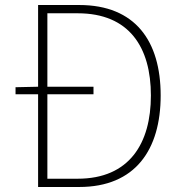

<svg xmlns="http://www.w3.org/2000/svg" viewBox="-20 -746 723 766"><path d="M169 -33V-370H353V-400H169V-693H290C496 -693 582 -557 582 -365C582 -174 496 -33 290 -33ZM132 -726V-400L42 -398V-370H132V0H296C520 0 621 -149 621 -365C621 -582 520 -726 296 -726Z"/></svg>

Font: Noto Sans T Chinese Thin
Style: Regular
Weight: 100
Designer: Ryoko NISHIZUKA (kana & ideographs); Paul D. Hunt (Latin, Greek & Cyrillic); Wenlong ZHANG (bopomofo); Sandoll Communica
Foundry: Adobe Systems Incorporated
Version: Version 1.000;PS 1;hotconv 1.0.78;makeotf.lib2.5.61930